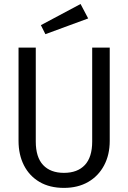

<svg xmlns="http://www.w3.org/2000/svg" viewBox="-20 -926 640 958"><path d="M527.5 -688.5V-223Q527.5 -153.5 499.2 -100.5Q471 -47.5 419.8 -18Q368.5 11.5 299 11.5Q228 11.5 177.2 -18.2Q126.5 -48 99.5 -101Q72.5 -154 72.5 -223V-688.5H158.5V-220Q158.5 -141.5 195.2 -102.5Q232 -63.5 299 -63.5Q366.5 -63.5 403.2 -102.5Q440 -141.5 440 -220V-688.5ZM382 -906 420 -834 206.5 -755.5 184 -800.5Z"/></svg>

Font: Fira Code Light
Style: Regular
Weight: 400
Monospace: yes
Version: Version 5.002